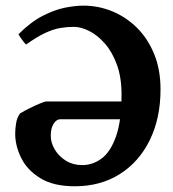

<svg xmlns="http://www.w3.org/2000/svg" viewBox="-20 -650 617 685"><path d="M552.7 -331.1Q552.7 -228.5 514.6 -150.6Q476.6 -72.8 407.7 -29.1Q338.9 14.6 246.6 14.6Q170.9 14.6 124 -14.2Q77.1 -43 55.7 -86.4Q34.2 -129.9 34.2 -172.9Q34.2 -189.9 37.4 -210Q40.5 -230 51.3 -245.1Q66.4 -254.4 86.7 -264.4Q106.9 -274.4 123.5 -281.2Q140.1 -288.1 144.5 -288.1H444.3V-224.6H195.3Q181.6 -224.6 171.4 -208.7Q161.1 -192.9 161.1 -165.5Q161.1 -140.1 175.8 -116Q190.4 -91.8 215.6 -76.4Q240.7 -61 273.4 -61Q311 -61 342.8 -84.7Q374.5 -108.4 394 -163.6Q413.6 -218.8 413.6 -313Q413.6 -374 397 -419.4Q380.4 -464.8 354.2 -494.6Q328.1 -524.4 298.6 -539.3Q269 -554.2 243.2 -554.2Q218.8 -554.2 194.6 -550Q170.4 -545.9 141.4 -532.5Q112.3 -519 73.2 -491.2Q70.3 -493.2 64 -501.2Q57.6 -509.3 52.2 -517.3Q46.9 -525.4 45.9 -527.8Q89.8 -571.8 132.3 -593.5Q174.8 -615.2 211.9 -622.6Q249 -629.9 277.3 -629.9Q330.6 -629.9 379.9 -609.9Q429.2 -589.8 468.3 -551.3Q507.3 -512.7 530 -457.3Q552.7 -401.9 552.7 -331.1Z"/></svg>

Font: Gentium Book Plus
Style: Bold
Weight: 700
Designer: Victor Gaultney, Annie Olsen, Iska Routamaa, Becca Hirsbrunner
Foundry: SIL International
Version: Version 6.101